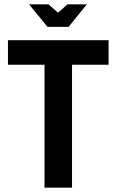

<svg xmlns="http://www.w3.org/2000/svg" viewBox="-20 -873 541 893"><path d="M187 0V-572H17V-686H485V-572H315V0ZM201 -748 115 -853H205L250 -814L294 -853H384L299 -748Z"/></svg>

Font: Archivo Narrow
Style: Bold
Weight: 700
Designer: Hector Gatti
Foundry: Omnibus-Type
Version: Version 3.002